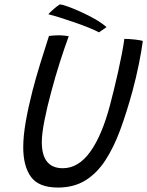

<svg xmlns="http://www.w3.org/2000/svg" viewBox="-20 -844 678 884"><path d="M247 19.5Q158.5 19.5 122.8 -29.5Q87 -78.5 87 -166Q87 -217.5 98.5 -283.5Q110 -349.5 129.5 -425.5Q145 -485.5 164.8 -549.8Q184.5 -614 205.5 -678.5Q215.5 -679.5 226.2 -680.5Q237 -681.5 247.5 -681.5Q262 -681.5 274.8 -680.2Q287.5 -679 296.5 -677.5Q276.5 -623 255 -555.5Q233.5 -488 216 -421.5Q197 -352 184.8 -290Q172.5 -228 172.5 -189.5Q172.5 -69.5 269.5 -69.5Q341 -69.5 395.5 -145.2Q450 -221 487 -362Q494.5 -390.5 504.2 -429.8Q514 -469 523.5 -512Q533 -555 540.8 -594.8Q548.5 -634.5 552.5 -665Q573.5 -665 600.5 -662Q627.5 -659 637.5 -655.5Q632 -611 619.2 -548.2Q606.5 -485.5 590.5 -426.5Q564 -329 534 -247.2Q504 -165.5 465 -105.8Q426 -46 372.8 -13.2Q319.5 19.5 247 19.5ZM255.5 -824Q266 -823 292.5 -813.8Q319 -804.5 352.5 -789.2Q386 -774 418 -755.8Q450 -737.5 470.5 -719L435.5 -695Q418.5 -704.5 389.5 -716.2Q360.5 -728 326 -740Q291.5 -752 258.8 -762.2Q226 -772.5 202.5 -778.5Q209 -786 224.8 -800.2Q240.5 -814.5 255.5 -824Z"/></svg>

Font: Grandstander Light
Style: Italic
Weight: 300
Italic angle: -15°
Designer: Tyler Finck
Foundry: Etcetera Type Co
Version: Version 1.200; ttfautohint (v1.8.3)